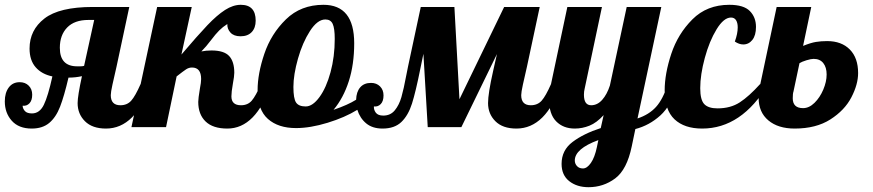

<svg xmlns="http://www.w3.org/2000/svg" viewBox="-58 -529 3631 799"><path d="M-38 -107Q-38 -143 -21.5 -165Q-5 -187 24 -187Q47 -187 61.5 -172.5Q76 -158 76 -135Q76 -111 64.5 -99Q53 -87 36 -89Q37 -76 46 -66.5Q55 -57 75 -57Q107 -57 124.5 -93Q142 -129 160 -211Q116 -220 90.5 -249Q65 -278 65 -327Q65 -404 127 -452Q189 -500 328 -500H480L427 -252Q417 -209 410 -177Q403 -145 403 -133Q403 -91 443 -91Q471 -91 488 -110Q505 -129 527 -179H569Q506 6 383 6Q326 6 295.5 -24.5Q265 -55 265 -100Q265 -129 283 -212Q256 -206 227 -206Q209 -129 192 -85Q175 -41 147 -17.5Q119 6 74 6Q20 6 -9 -26.5Q-38 -59 -38 -107ZM276 -253Q287 -253 292 -255L334 -446H310Q252 -446 221.5 -414.5Q191 -383 191 -330Q191 -253 263 -253Z M767 -105Q767 -119 774 -161Q779 -186 779 -200Q779 -248 741 -248Q728 -248 716.5 -240.5Q705 -233 677 -211L633 0H489L596 -500H740L697 -302Q765 -382 805 -424Q845 -466 878.5 -487.5Q912 -509 944 -509Q1006 -509 1006 -443Q1006 -413 989.5 -395.5Q973 -378 943 -378Q915 -378 901 -393.5Q887 -409 888 -429Q869 -417 854 -402Q839 -387 821 -363Q800 -335 780 -315Q800 -319 822 -319Q874 -319 895.5 -296Q917 -273 917 -226Q917 -212 911 -180Q905 -146 905 -128Q905 -91 945 -91Q973 -91 989.5 -110Q1006 -129 1028 -179H1070Q1007 6 888 6Q828 6 797.5 -23.5Q767 -53 767 -105Z M1429 -72Q1377 -40 1305 -18Q1233 4 1174 4Q1100 4 1057 -34Q1014 -72 1014 -154Q1014 -222 1042 -305Q1070 -388 1132 -448.5Q1194 -509 1288 -509Q1416 -509 1416 -349Q1416 -261 1393.5 -191Q1371 -121 1330 -72Q1389 -92 1424 -114Q1425 -147 1441 -165.5Q1457 -184 1486 -184Q1509 -184 1523.5 -169.5Q1538 -155 1538 -132Q1538 -108 1526.5 -96Q1515 -84 1498 -86Q1497 -72 1506 -60Q1515 -48 1537 -48Q1567 -48 1585 -70Q1603 -92 1612.5 -125Q1622 -158 1633 -217L1640 -252L1693 -500H1833L1854 -116L2040 -500H2188L2135 -252Q2125 -209 2118 -177Q2111 -145 2111 -133Q2111 -91 2151 -91Q2179 -91 2196 -110Q2213 -129 2235 -179H2277Q2214 6 2091 6Q2034 6 2003.5 -24.5Q1973 -55 1973 -100Q1973 -140 1994 -233L2010 -304L1862 0H1722L1704 -305L1691 -242Q1672 -147 1656.5 -98Q1641 -49 1612.5 -21.5Q1584 6 1534 6Q1492 6 1466 -15.5Q1440 -37 1429 -72ZM1335 -367Q1335 -411 1326.5 -429.5Q1318 -448 1296 -448Q1263 -448 1232 -400Q1201 -352 1182 -285Q1163 -218 1163 -167Q1163 -119 1174 -102.5Q1185 -86 1214 -86Q1243 -86 1271.5 -125Q1300 -164 1317.5 -228.5Q1335 -293 1335 -367Z M2279 153Q2279 96 2325 61.5Q2371 27 2442 4L2454 -50Q2425 -18 2395 -6Q2365 6 2334 6Q2286 6 2256.5 -24Q2227 -54 2227 -114Q2227 -139 2235 -179L2303 -500H2447L2375 -160Q2372 -148 2372 -135Q2372 -91 2402 -91Q2428 -91 2448 -113.5Q2468 -136 2480 -173L2550 -500H2694L2595 -36Q2643 -52 2672 -84Q2701 -116 2721 -179H2763Q2736 -90 2690 -48.5Q2644 -7 2586 8L2571 80Q2551 177 2502 213.5Q2453 250 2391 250Q2343 250 2311 225Q2279 200 2279 153ZM2426 83 2432 54Q2334 90 2334 139Q2334 152 2343 162Q2352 172 2368 172Q2385 172 2401 149Q2417 126 2426 83Z M2708 -153Q2708 -222 2735.5 -305Q2763 -388 2823.5 -448.5Q2884 -509 2977 -509Q3037 -509 3062.5 -483Q3088 -457 3088 -417Q3088 -382 3073 -363Q3058 -344 3035 -344Q3018 -344 3000 -356Q3012 -389 3012 -415Q3012 -434 3005 -445Q2998 -456 2984 -456Q2954 -456 2924 -407Q2894 -358 2875 -288Q2856 -218 2856 -162Q2856 -113 2873 -95.5Q2890 -78 2928 -78Q2982 -78 3020.5 -103Q3059 -128 3105 -179H3139Q3028 6 2864 6Q2790 6 2749 -32.5Q2708 -71 2708 -153Z M3099 -122Q3099 -152 3106 -179L3174 -500H3318L3284 -338Q3316 -351 3337.5 -354.5Q3359 -358 3384 -358Q3444 -358 3478.5 -323Q3513 -288 3513 -225Q3513 -178 3485 -124Q3457 -70 3397.5 -32Q3338 6 3249 6Q3180 6 3139.5 -28Q3099 -62 3099 -122ZM3382 -219Q3382 -249 3368 -266.5Q3354 -284 3328 -284Q3317 -284 3297.5 -278Q3278 -272 3269 -266L3244 -148Q3241 -140 3241 -120Q3241 -79 3284 -79Q3309 -79 3331.5 -101Q3354 -123 3368 -156Q3382 -189 3382 -219Z"/></svg>

Font: Lobster
Style: Regular
Weight: 400
Designer: Impallari Type
Foundry: Impallari Type
Version: Version 2.100